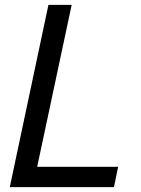

<svg xmlns="http://www.w3.org/2000/svg" viewBox="-20 -765 578 785"><path d="M20 0 178 -745H273L132 -83H463L446 0Z"/></svg>

Font: Plus Jakarta Display
Style: Italic
Weight: 400
Italic angle: -12°
Designer: Gumpita Rahayu
Foundry: Tokotype Studio
Version: Version 1.000